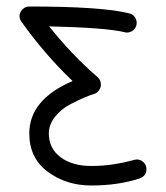

<svg xmlns="http://www.w3.org/2000/svg" viewBox="-20 -570 510 590"><path d="M400 -500Q400 -487 391 -478.5Q382 -470 370 -470Q365 -470 363 -471Q306 -485 131 -489Q201 -401 280 -333Q290 -324 290 -310Q290 -300 283.5 -291.5Q277 -283 268 -281Q258 -278 241 -271Q224 -264 196 -249.5Q168 -235 149 -211Q130 -187 130 -160Q130 -114 166 -87Q202 -60 260 -60Q297 -60 328.5 -65Q360 -70 378 -75Q396 -80 400 -80Q412 -80 421 -71.5Q430 -63 430 -50Q430 -30 410 -22Q344 0 260 0Q184 0 127 -42Q70 -84 70 -160Q70 -264 203 -321Q119 -401 46 -503Q40 -511 40 -520Q40 -532 49 -541Q58 -550 70 -550Q294 -550 377 -529Q387 -527 393.5 -518.5Q400 -510 400 -500Z"/></svg>

Font: Pecita
Style: Book
Weight: 400
Width: 7
Version: Version 4.3